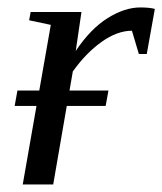

<svg xmlns="http://www.w3.org/2000/svg" viewBox="-20 -491 432 511"><path d="M353.5 -471.2Q377.9 -471.2 392.1 -467.3L370.6 -347.2H349.6L331.1 -409.2Q292 -409.2 250.2 -379.4Q208.5 -349.6 173.8 -300.8L165 -250H268.6L261.2 -209H157.7L121.6 0H40.5L77.1 -209H19L26.4 -250H84.5L115.2 -424.8L57.6 -437L61.5 -459H196.8L181.6 -355.5Q221.2 -414.6 266.6 -442.9Q312 -471.2 353.5 -471.2Z"/></svg>

Font: Liberation Serif
Style: Italic
Weight: 400
Italic angle: -16.333°
Designer: Steve Matteson
Foundry: Ascender Corporation
Version: Version 2.1.5